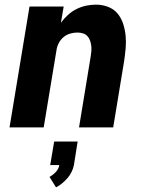

<svg xmlns="http://www.w3.org/2000/svg" viewBox="-20 -548 640 826"><path d="M21 0 107 -520H254L242 -450Q255 -468 272 -483.5Q289 -499 309 -509Q329 -519 350.5 -523.5Q372 -528 393 -528Q420 -528 445 -518.5Q470 -509 486 -489.5Q502 -470 510 -445Q518 -420 520.5 -393.5Q523 -367 520.5 -339.5Q518 -312 514 -285L467 0H320Q332 -76 345 -152Q358 -228 370 -304Q372 -316 373 -328Q374 -340 372.5 -352Q371 -364 367 -374.5Q363 -385 355.5 -393Q348 -401 336.5 -404.5Q325 -408 313 -408Q298 -408 282 -403.5Q266 -399 253 -388Q240 -377 232.5 -362Q225 -347 223 -332L168 0ZM221 258 193 213Q208 205 220.5 191.5Q233 178 235 162H196L213 61H314L298 162Q295 177 288 191.5Q281 206 270.5 218Q260 230 247.5 240.5Q235 251 221 258Z"/></svg>

Font: Iosevka SS04 Hv Ex Obl
Style: Regular
Weight: 900
Width: 7
Italic angle: -9°
Monospace: yes
Designer: Belleve Invis
Foundry: Belleve Invis
Version: Version 19.0.0; ttfautohint (v1.8.4)